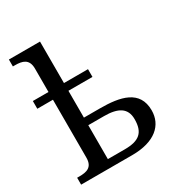

<svg xmlns="http://www.w3.org/2000/svg" viewBox="-177 -885 950 1010"><g transform="rotate(-30 297.5 -380.0)"><path d="M23 0H333C473 0 540 -65 540 -153C540 -276 432 -298 309 -298H212V-461H358V-508H212V-760H23V-718H36C80 -718 118 -709 118 -650V-508H23V-461H118V-109C118 -50 80 -42 36 -42H23ZM212 -46V-252H308C392 -252 439 -226 439 -158C439 -77 403 -46 314 -46Z"/></g></svg>

Font: Noto Serif Thai
Style: Regular
Weight: 400
Designer: Monotype Design Team
Foundry: Monotype Imaging Inc.
Version: Version 1.901